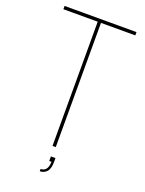

<svg xmlns="http://www.w3.org/2000/svg" viewBox="-172 -861 834 1104"><g transform="rotate(20 245.0 -309.0)"><path d="M216 162V148Q259 148 261 88H247V60H275V83Q275 126 258 144Q241 162 216 162ZM255 0H235V-760H25V-780H465V-760H255Z"/></g></svg>

Font: Tanohe Sans Thin
Style: Regular
Weight: 100
Designer: Village Type and Design LLC & Cristiano Sobral
Foundry: Cooper Hewitt Smithsonian Design Museum
Version: Version 1.00;September 29, 2021;FontCreator 13.0.0.2655 64-b